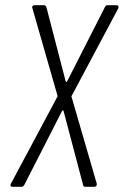

<svg xmlns="http://www.w3.org/2000/svg" viewBox="-20 -720 477 740"><path d="M22 -12 201 -347Q203 -350 201 -353L105 -688L104 -691Q104 -700 114 -700H149Q156 -700 159 -692L233 -407Q234 -404 236 -404Q238 -404 239 -407L384 -692Q387 -700 395 -700H429Q434 -700 436 -696.5Q438 -693 436 -688L257 -352Q254 -349 256 -346L353 -12V-9Q353 -5 350 -2.5Q347 0 343 0H309Q301 0 300 -8L225 -292Q225 -295 223 -294.5Q221 -294 219 -292L74 -8Q70 0 62 0H28Q23 0 21 -3.5Q19 -7 22 -12Z"/></svg>

Font: Barlow Condensed Light
Style: Italic
Weight: 300
Width: 3
Italic angle: -7°
Designer: Jeremy Tribby
Foundry: Tribby Type
Version: Version 1.408